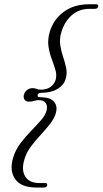

<svg xmlns="http://www.w3.org/2000/svg" viewBox="-20 -744 471 880"><path d="M152.5 -308.5Q150.5 -298.5 163 -298.5Q209 -298.5 226.5 -279.2Q244 -260 237 -230Q231 -204 211.5 -178.8Q192 -153.5 167.8 -127.5Q143.5 -101.5 122.5 -73.8Q101.5 -46 92 -14Q77 35.5 95.8 65.2Q114.5 95 161 95H187.5Q198.5 95 196 105.5Q194 115.5 181.5 115.5H146.5Q77 115.5 49.8 77.2Q22.5 39 40 -20.5Q50.5 -56.5 73.5 -87Q96.5 -117.5 122.5 -144Q148.5 -170.5 168.8 -194Q189 -217.5 194 -239.5Q198.5 -259 189.2 -272Q180 -285 158 -285Q146.5 -285 135.8 -281.5Q125 -278 113.5 -278Q98 -278 92.2 -287.8Q86.5 -297.5 89.5 -309.5Q93 -323 104 -331.5Q115 -340 129.5 -340Q140.5 -340 148 -336.5Q155.5 -333 167.5 -333Q193.5 -333 211 -345.2Q228.5 -357.5 235 -378Q241 -399.5 234 -423.2Q227 -447 217 -473.5Q207 -500 202.2 -530.8Q197.5 -561.5 208 -598Q224.5 -654 271.5 -689.2Q318.5 -724.5 389.5 -724.5H418.5Q433 -724.5 430 -713.5Q427.5 -703.5 414.5 -703.5H390.5Q342 -703.5 308.5 -673.8Q275 -644 261 -596Q252 -564.5 256.2 -536.8Q260.5 -509 269.2 -483.5Q278 -458 283.2 -433Q288.5 -408 281 -382.5Q272.5 -353.5 243 -336Q213.5 -318.5 168 -318.5Q155.5 -318.5 152.5 -308.5Z"/></svg>

Font: Fraunces 144pt Soft Light
Style: Italic
Weight: 300
Italic angle: -16°
Version: Version 1.000;[b76b70a41]